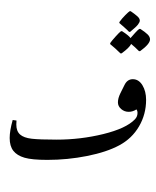

<svg xmlns="http://www.w3.org/2000/svg" viewBox="-20 -1275 1257 1551"><path d="M1160.2 -468.3Q1160.2 -351.6 1103 -253.9Q1045.9 -156.2 943.8 -101.3Q841.8 -46.4 683.6 -14.9Q525.4 16.6 362.3 16.6Q238.3 16.6 178 -1Q117.7 -18.6 87.9 -56.6Q58.1 -94.7 58.1 -160.2Q58.1 -218.8 82.5 -305.7L113.3 -301.3Q111.8 -287.6 111.8 -269Q111.8 -215.3 142.1 -188.5Q172.4 -161.6 236.1 -154.3Q299.8 -147 437.5 -147Q630.9 -147 814.7 -192.1Q998.5 -237.3 1068.8 -310.1Q1090.8 -332 1090.8 -362.3Q1090.8 -381.3 1082 -391.1Q1052.2 -371.6 1019.5 -371.6Q985.4 -371.6 959 -394Q932.6 -416.5 932.6 -448.2Q932.6 -481.4 952.6 -522L985.4 -587.9Q1008.3 -635.3 1052.7 -635.3Q1100.6 -635.3 1130.4 -586.7Q1160.2 -538.1 1160.2 -468.3ZM949.2 -849.1ZM574.7 255.9ZM870.1 -918.5V-927.2Q882.8 -945.3 914.3 -980.5Q945.8 -1015.6 957.5 -1022.9H966.3Q1020.5 -988.3 1034.2 -967.3Q1047.4 -983.4 1071.3 -1009.3Q1095.2 -1035.2 1105 -1041.5H1113.8Q1152.3 -1016.6 1172.1 -997.3Q1191.9 -978 1191.9 -957Q1191.9 -919.9 1111.8 -861.8H1103Q1069.3 -896 1039.6 -919.9Q1024.4 -888.7 961.9 -843.8H953.1Q909.7 -886.7 870.1 -918.5ZM944.3 -1088.9V-1096.7Q964.4 -1125 992.4 -1153.1Q1020.5 -1181.2 1027.8 -1184.6H1035.6Q1066.4 -1163.6 1087.9 -1145Q1109.4 -1126.5 1109.4 -1108.9Q1109.4 -1095.7 1094.5 -1076.4Q1079.6 -1057.1 1031.2 -1017.6H1022.5Q1011.7 -1029.8 981.4 -1056.6Q951.2 -1083.5 944.3 -1088.9ZM1030.3 -941.9ZM1030.3 -1254.9ZM1030.3 -839.8Z"/></svg>

Font: Noto Nastaliq Urdu
Style: Regular
Weight: 400
Designer: Monotype Design Team
Foundry: Monotype Imaging Inc.
Version: Version 1.02 uh